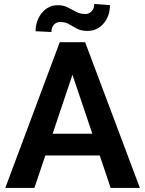

<svg xmlns="http://www.w3.org/2000/svg" viewBox="-20 -917 707 937"><path d="M520 0 466.8 -158.2H201.2L147.9 0H5.9L271.5 -710.9H395.5L662.6 0ZM236.8 -264.2H430.7L333.5 -552.2ZM439.9 -897.5 516.6 -892.1Q516.6 -838.9 485.6 -802.5Q454.6 -766.1 407.2 -766.1Q375.5 -766.1 355.5 -777.1Q335.4 -788.1 317.4 -798.8Q299.3 -809.6 273.4 -809.6Q255.4 -809.6 243.2 -796.6Q231 -783.7 231 -760.7L153.8 -764.6Q153.8 -817.4 184.8 -854.5Q215.8 -891.6 263.2 -891.6Q289.6 -891.6 310.3 -880.9Q331.1 -870.1 351.6 -859.4Q372.1 -848.6 396.5 -848.6Q414.6 -848.6 427.2 -861.8Q439.9 -875 439.9 -897.5Z"/></svg>

Font: Vazirmatn RD FD SemiBold
Style: Regular
Weight: 600
Designer: Saber Rastikerdar
Foundry: Saber Rastikerdar
Version: Version 33.003